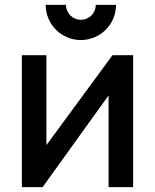

<svg xmlns="http://www.w3.org/2000/svg" viewBox="-20 -766 635 786"><path d="M525 -540H440.5L170 -172V-540H69.5V0H154.5L424.5 -375.5V0H525ZM167 -746C167 -666.5 231.5 -602 311 -602C390.5 -602 455 -666.5 455 -746H372C372 -712.5 345 -685 311 -685C277.5 -685 250 -712.5 250 -746Z"/></svg>

Font: Eudonet SemiBold
Style: Regular
Weight: 600
Designer: Mikhail Sharanda
Foundry: Mikhail Sharanda
Version: Version 4.503;Glyphs 3.1.2 (3151)